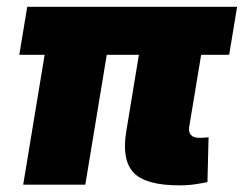

<svg xmlns="http://www.w3.org/2000/svg" viewBox="-20 -556 734 578"><path d="M520.5 2Q418 2 382.1 -36.4Q346.2 -74.7 359.9 -159.2L416 -499.5H603.5L549.8 -175.3Q546.9 -158.7 554.7 -149.9Q562.5 -141.1 580.1 -141.1Q588.4 -141.1 596.2 -141.6Q604 -142.1 607.9 -143.1L604.5 -7.8Q591.3 -4.9 568.8 -1.5Q546.4 2 520.5 2ZM49.8 0 132.3 -499.5H319.3L236.8 0ZM38.1 -391.1 62 -535.6H693.8L669.9 -391.1Z"/></svg>

Font: Inter 20pt Black
Style: Italic
Weight: 900
Italic angle: -9.3988°
Version: Version 4.001;git-66647c0bb